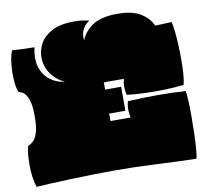

<svg xmlns="http://www.w3.org/2000/svg" viewBox="-93 -977 1167 1096"><g transform="rotate(-10 490.0 -429.5)"><path d="M32 17Q24 -4 19 -36Q14 -68 13.5 -102.5Q13 -137 15.5 -169Q18 -201 25 -222Q41 -228 56 -242.5Q71 -257 81 -289.5Q91 -322 91 -381Q91 -445 79.5 -477.5Q68 -510 52.5 -521.5Q37 -533 25 -533Q16 -551 12 -582Q8 -613 8.5 -648.5Q9 -684 14 -717.5Q19 -751 29 -775Q43 -774 76 -772.5Q109 -771 158 -770Q143 -705 158 -656.5Q173 -608 210 -579.5Q247 -551 296 -546Q249 -566 218 -609Q187 -652 187 -707Q187 -747 207.5 -785.5Q228 -824 276.5 -850Q325 -876 407 -876Q432 -876 453.5 -873Q475 -870 493 -866Q460 -844 449.5 -815Q439 -786 445 -760Q461 -807 511 -841.5Q561 -876 657 -876Q743 -876 791 -846Q839 -816 858 -772Q882 -773 906.5 -774Q931 -775 954 -776Q959 -757 963 -721Q967 -685 969 -641Q971 -597 971 -552Q971 -507 968 -469.5Q965 -432 959 -411Q912 -405 855 -403Q798 -401 739.5 -403Q681 -405 629 -411Q617 -458 629 -504H513V-462H606V-323H512V-280H629Q617 -327 629 -374Q713 -379 801 -379Q889 -379 965 -374Q968 -356 970 -316.5Q972 -277 972 -227.5Q972 -178 970.5 -128Q969 -78 966 -39Q963 0 958 17Q853 15 730 8.5Q607 2 489 2Q425 2 354.5 3.5Q284 5 218.5 7.5Q153 10 103.5 12.5Q54 15 32 17Z"/></g></svg>

Font: Oi
Style: Regular
Weight: 400
Designer: Kostas Bartsokas, Mohamad Dakak
Foundry: Foundry5
Version: Version 4.000